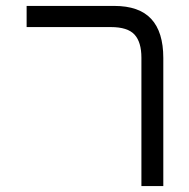

<svg xmlns="http://www.w3.org/2000/svg" viewBox="-20 -629 640 649"><path d="M354.5 -537.5H70V-609H366Q450.5 -609 491.2 -565Q532 -521 532 -433V0H458V-434Q458 -486.5 434.8 -512Q411.5 -537.5 354.5 -537.5Z"/></svg>

Font: JuliaMono Light
Style: Regular
Weight: 300
Monospace: yes
Designer: cormullion
Foundry: corm
Version: Version 0.054; ttfautohint (v1.8.4)